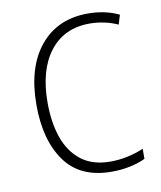

<svg xmlns="http://www.w3.org/2000/svg" viewBox="-68 -594 552 659"><g transform="rotate(-10 208.5 -264.5)"><path d="M269 10Q160 10 107 -63.5Q54 -137 54 -260Q54 -391 115 -465Q176 -539 282 -539Q342 -539 390 -516L380 -483Q356 -494 331 -499Q306 -504 282 -504Q193 -504 143 -439.5Q93 -375 93 -261Q93 -192 111.5 -139Q130 -86 169.5 -55.5Q209 -25 271 -25Q302 -25 331.5 -31.5Q361 -38 387 -49V-14Q364 -3 334 3.5Q304 10 269 10Z"/></g></svg>

Font: Noto Sans Kannada SemiCondensed ExtraLight
Style: Regular
Weight: 200
Width: 4
Designer: Jelle Bosma - Monotype Design Team
Foundry: Monotype Imaging Inc.
Version: Version 2.005; ttfautohint (v1.8.4.7-5d5b)